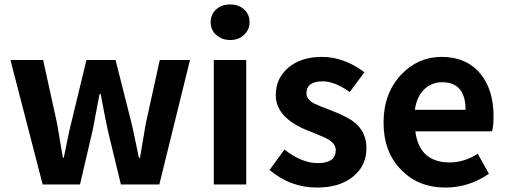

<svg xmlns="http://www.w3.org/2000/svg" viewBox="-20 -830 2283 864"><path d="M27 -560H174L235 -283Q241 -253 249 -202Q259 -140 263 -120H267Q292 -246 302 -283L369 -560H500L570 -283Q578 -251 588 -202L605 -120H610Q614 -140 624 -202Q632 -253 638 -283L699 -560H835L697 0H524L465 -244Q456 -284 433 -407H428L397 -244L340 0H172Z M942 -560H1088V0H942ZM953 -673Q928 -695 928 -730Q928 -766 953 -788Q977 -810 1016 -810Q1054 -810 1078 -788Q1103 -766 1103 -730Q1103 -696 1078 -673Q1054 -650 1016 -650Q978 -650 953 -673Z M1193 -65 1260 -157Q1338 -96 1410 -96Q1491 -96 1491 -155Q1491 -183 1455 -204Q1437 -214 1374 -239Q1221 -297 1221 -402Q1221 -478 1278 -526Q1335 -574 1429 -574Q1527 -574 1620 -505L1554 -416Q1485 -464 1433 -464Q1359 -464 1359 -410Q1359 -383 1394 -364Q1407 -357 1473 -332Q1546 -304 1579 -276Q1629 -233 1629 -163Q1629 -86 1572 -38Q1512 14 1406 14Q1287 14 1193 -65Z M1787 -64Q1706 -144 1706 -279Q1706 -410 1786 -495Q1862 -574 1967 -574Q2079 -574 2142 -498Q2201 -426 2201 -306Q2201 -262 2194 -239H1849Q1867 -99 2004 -99Q2068 -99 2130 -138L2180 -48Q2090 14 1984 14Q1864 14 1787 -64ZM2075 -336Q2075 -460 1969 -460Q1923 -460 1890 -429Q1855 -395 1847 -336Z"/></svg>

Font: Noto Sans Tobesmart edit
Style: Bold
Weight: 700
Designer: Ryoko NISHIZUKA  (kana & ideographs); Paul D. Hunt (Latin, Greek & Cyrillic); Wenlong ZHANG  (bopomofo); Sandoll Communi
Foundry: Adobe Systems Incorporated
Version: Version 1.005 Oct 7, 2021